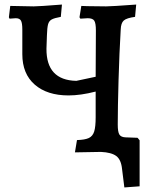

<svg xmlns="http://www.w3.org/2000/svg" viewBox="-20 -667 671 843"><path d="M593 -51V151L526 156L516 76Q512 34 490.5 18Q469 2 423 0L309 2L318 -52Q353 -53 370 -61Q387 -69 393.5 -89.5Q400 -110 400 -152V-265Q334 -248 281 -248Q187 -248 132.5 -295.5Q78 -343 78 -429V-537Q78 -566 72 -576.5Q66 -587 49 -587L22 -585L19 -591L25 -641L128 -639Q150 -639 252 -647L247 -593Q219 -588 207 -581.5Q195 -575 191 -560Q187 -545 186 -511L184 -453Q183 -315 315 -312L400 -330L401 -533Q401 -565 394 -576Q387 -587 365 -587L333 -585L329 -591L337 -641L363 -640L446 -639Q469 -639 578 -647L573 -593Q536 -588 523.5 -577Q511 -566 510 -537Q504 -437 500.5 -315.5Q497 -194 497 -120Q497 -88 504 -76.5Q511 -65 530 -64L584 -62Z"/></svg>

Font: Alegreya SC Medium
Style: Regular
Weight: 500
Designer: Juan Pablo del Peral
Foundry: Huerta Tipografica
Version: Version 2.007; ttfautohint (v1.6)